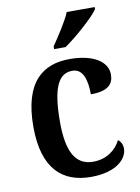

<svg xmlns="http://www.w3.org/2000/svg" viewBox="-87 -825 654 894"><g transform="rotate(-10 240.0 -378.0)"><path d="M204 -619V-606H258C314 -644 400 -721 424 -756V-766H292C273 -721 232 -660 204 -619ZM271 10C393 10 444 -47 444 -94C444 -113 436 -128 423 -137C401 -92 355 -58 293 -58C208 -58 172 -128 172 -267C172 -441 210 -492 270 -492C321 -492 336 -435 336 -369C420 -369 444 -400 444 -444C444 -506 377 -548 267 -548C142 -548 46 -481 46 -266C46 -65 138 10 271 10Z"/></g></svg>

Font: Noto Serif Khmer SemiCondensed SemiBold
Style: Regular
Weight: 600
Width: 4
Designer: Danh Hong and the Monotype Design Team
Foundry: Monotype Imaging Inc.
Version: Version 2.004